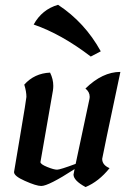

<svg xmlns="http://www.w3.org/2000/svg" viewBox="-20 -756 534 788"><path d="M331.1 11.7Q281.7 -15.1 281.7 -39.6Q281.7 -42.5 286.1 -62Q179.2 7.3 149.4 7.3Q128.9 7.3 82 -13.7Q37.6 -33.2 37.6 -49.8L62.5 -197.8Q88.4 -350.6 88.4 -358.4Q88.4 -380.4 79.6 -408.7Q121.1 -455.1 185.5 -458Q198.7 -431.2 198.7 -403.8Q198.7 -394.5 197.3 -384.8L146 -90.8Q146 -82 173.6 -70.8Q201.2 -59.6 214.4 -59.6Q226.6 -59.6 290.5 -83.5L346.7 -347.7Q348.1 -353.5 348.1 -358.9Q348.1 -378.9 330.6 -392.6Q400.4 -460.9 474.1 -460.9Q399.4 -108.9 399.4 -104Q399.4 -78.6 429.7 -65.9Q385.3 -10.7 331.1 11.7ZM352.5 -523.9Q231.9 -616.2 118.2 -655.3Q152.3 -717.3 218.3 -736.3Q328.1 -664.1 393.6 -545.4Z"/></svg>

Font: Balgruf
Style: Italic
Weight: 500
Italic angle: -12°
Designer: Paul James Miller
Foundry: High-Logic / Made with FontCreator
Version: Version 1.201;March 28, 2021;FontCreator 13.0.0.2683 64-bit